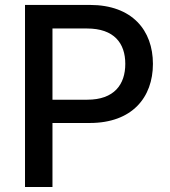

<svg xmlns="http://www.w3.org/2000/svg" viewBox="-20 -747 679 767"><path d="M339.1 -727.3H79.9V0H189.6V-255.7H338.8C507.5 -255.7 590.9 -357.6 590.9 -491.8C590.9 -625.7 508.2 -727.3 339.1 -727.3ZM328.8 -348.7H189.6V-633.2H327.4C436.1 -633.2 480.5 -574.2 480.5 -491.8C480.5 -409.4 436.1 -348.7 328.8 -348.7Z"/></svg>

Font: RA Harald Medium
Style: Regular
Weight: 500
Designer: Rasmus Andersson
Foundry: rsms
Version: Version 3.000;hotconv 1.0.109;makeotfexe 2.5.65596